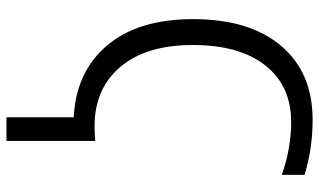

<svg xmlns="http://www.w3.org/2000/svg" viewBox="-219 -561 1000 602"><g transform="rotate(90 281.0 -260.0)"><path d="M528.3 -643.6Q445.3 -672.9 362.3 -672.9Q249 -672.9 185.1 -591.8Q121.1 -510.7 121.1 -364.7Q121.1 -218.8 189.5 -137.7Q257.8 -56.6 375 -56.6Q393.6 -56.6 421.9 -58.6V219.7H347.7V8.8Q206.1 2 123 -95.2Q40 -192.4 40 -365.2Q40 -542 123.5 -641.1Q207 -740.2 355.5 -740.2Q446.3 -740.2 528.3 -714.8Z"/></g></svg>

Font: Gen Shin Gothic Normal
Style: Regular
Weight: 300
Designer: [Source Han Sans]
Ryoko NISHIZUKA  (kana & ideographs); Paul D. Hunt (Latin, Greek & Cyrillic); Wenlong ZHANG  (bopomofo
Version: Version 1.002.20150607